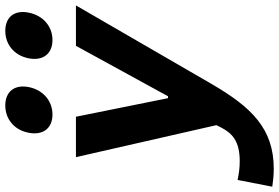

<svg xmlns="http://www.w3.org/2000/svg" viewBox="-205 -653 1030 708"><g transform="rotate(-90 310.0 -299.0)"><path d="M241.5 -620.5C292 -620.5 332.5 -655 343 -708.5C353 -761.5 325.5 -794.5 275 -794.5C225 -794.5 184.5 -761.5 174.5 -708.5C164 -655 191.5 -620.5 241.5 -620.5ZM516.5 -620.5C566.5 -620.5 607 -655 617.5 -708.5C628 -761.5 600.5 -794.5 550 -794.5C500 -794.5 459.5 -761.5 449 -708.5C438.5 -655 466 -620.5 516.5 -620.5ZM-24.5 190C-3.5 193 17.5 195.5 41.5 195.5C190 195.5 269 113 354.5 -34L644 -534H495L309 -194.5H302L233.5 -534H84.5L202.5 -16L194 1C172.5 42.5 143.5 70 69.5 70C44.5 70 23 67 0.5 62Z"/></g></svg>

Font: Monaspace Neon
Style: Bold Italic
Weight: 700
Italic angle: -11°
Designer: Riley Cran & the Lettermatic Team
Foundry: Lettermatic
Version: Version 1.200 (Monaspace Neon)